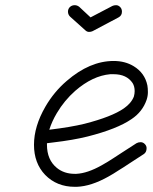

<svg xmlns="http://www.w3.org/2000/svg" viewBox="-20 -695 590 740"><path d="M413 -672Q419 -675 427.5 -675Q436 -675 443 -668Q450 -661 450 -650Q450 -635 437 -628L337 -575Q331 -572 323 -572Q315 -572 308 -579L250 -631Q242 -639 242 -650Q242 -661 249.5 -668Q257 -675 268 -675Q277 -675 285 -669L329 -628ZM499 -344Q499 -362 491 -375Q468 -409 418 -409Q412 -409 405 -409Q337 -403 270 -345Q228 -308 199 -259Q180 -227 170 -195Q253 -205 306 -218Q411 -245 457 -277Q486 -297 496 -323Q499 -334 499 -344ZM161 -137Q161 -79 199 -48Q227 -25 268 -25H274Q317 -27 372 -58Q397 -72 418 -86Q439 -100 451 -107.5Q463 -115 506 -143Q513 -147 522 -147Q531 -147 538 -140Q545 -133 545 -124Q545 -108 534 -101Q490 -73 477 -64Q464 -55 456.5 -50.5Q449 -46 438 -39Q417 -25 397 -14Q331 23 276 25H268Q199 25 154 -21Q111 -66 111 -137Q111 -208 155 -284Q188 -341 237 -383Q326 -460 418 -460Q462 -460 495 -440Q538 -414 548 -366Q550 -355 550 -340Q550 -325 545 -310Q529 -264 487 -236Q432 -198 318 -169Q262 -155 185 -146L161 -143Q161 -140 161 -137Z"/></svg>

Font: TT2020Base
Style: Italic
Weight: 400
Italic angle: -15°
Version: Version 0.2.000